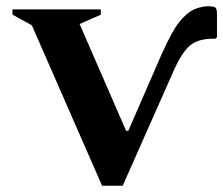

<svg xmlns="http://www.w3.org/2000/svg" viewBox="-20 -590 715 615"><path d="M498 -417Q516 -457 532 -485.5Q548 -514 565 -532Q588 -556 609.5 -563Q631 -570 646 -570Q666 -570 670.5 -565Q675 -560 675 -546V-471L670 -466H662Q615 -466 589 -444.5Q563 -423 537 -365L373 5H307L82 -509L20 -543V-560H303V-543L235 -513L384 -171H391Z"/></svg>

Font: Spectral SC
Style: Bold
Weight: 700
Designer: Jean-Baptiste Levee
Foundry: Production Type
Version: Version 2.001